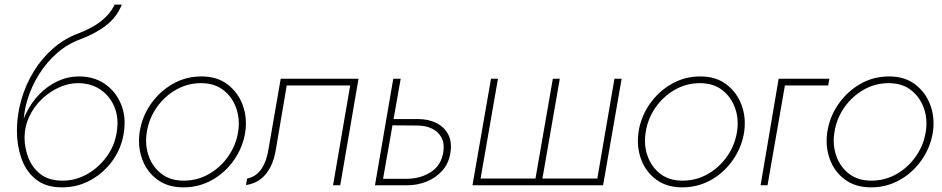

<svg xmlns="http://www.w3.org/2000/svg" viewBox="-20 -800 4069 829"><path d="M316 -441Q373 -441 414 -413Q455 -385 474.5 -337Q494 -289 484 -230Q476 -173 441.5 -125Q407 -77 357 -48.5Q307 -20 250 -20Q191 -20 155 -48Q119 -76 102.5 -119Q86 -162 86 -205L53 -235Q53 -172 72.5 -116Q92 -60 135 -25.5Q178 9 248 9Q316 9 373.5 -23.5Q431 -56 468.5 -110Q506 -164 515 -230Q525 -296 502.5 -350.5Q480 -405 433 -437.5Q386 -470 320 -470ZM68 -213 86 -205Q86 -253 106 -296Q126 -339 160 -371.5Q194 -404 235 -422.5Q276 -441 316 -441L320 -470Q273 -470 229 -449.5Q185 -429 150 -393Q115 -357 92.5 -310.5Q70 -264 68 -213ZM53 -235 81 -206V-256Q81 -312 98.5 -369.5Q116 -427 148.5 -479Q181 -531 226 -570.5Q271 -610 326 -630Q393 -655 439 -691Q485 -727 506 -780H475Q455 -739 417 -709Q379 -679 319 -656Q259 -634 210 -591.5Q161 -549 126 -492Q91 -435 72 -369Q53 -303 53 -235Z M583 -230Q574 -167 594 -112.5Q614 -58 659.5 -24.5Q705 9 772 9Q839 9 896 -23Q953 -55 991 -110Q1029 -165 1039 -230Q1048 -293 1027.5 -347.5Q1007 -402 962 -436Q917 -470 850 -470Q782 -470 725.5 -437.5Q669 -405 631 -350.5Q593 -296 583 -230ZM614 -230Q623 -288 656.5 -336Q690 -384 740 -412.5Q790 -441 848 -441Q906 -441 944.5 -411Q983 -381 1000 -333Q1017 -285 1008 -230Q999 -173 965.5 -125Q932 -77 882 -48.5Q832 -20 773 -20Q715 -20 676.5 -50Q638 -80 621.5 -128Q605 -176 614 -230Z M1528 -460H1192L1140 -160Q1132 -105 1109 -71Q1086 -37 1047 -29L1042 -1Q1078 -6 1104.5 -26Q1131 -46 1148 -79.5Q1165 -113 1172 -160L1218 -431H1492L1418 0H1449Z M1678 -460 1599 0H1629L1710 -460ZM1659 -259 1782 -258Q1818 -258 1845.5 -244.5Q1873 -231 1886.5 -205.5Q1900 -180 1894 -143Q1885 -86 1841 -57.5Q1797 -29 1739 -28H1619L1615 0H1738Q1782 0 1822 -16Q1862 -32 1890 -63.5Q1918 -95 1925 -142Q1932 -189 1914.5 -221Q1897 -253 1863 -269.5Q1829 -286 1784 -286H1663Z M2322 -29 2397 -460H2367L2292 -29H2055L2130 -460H2100L2020 0H2584L2664 -460H2633L2559 -29Z M2737 -230Q2728 -167 2748 -112.5Q2768 -58 2813.5 -24.5Q2859 9 2926 9Q2993 9 3050 -23Q3107 -55 3145 -110Q3183 -165 3193 -230Q3202 -293 3181.5 -347.5Q3161 -402 3116 -436Q3071 -470 3004 -470Q2936 -470 2879.5 -437.5Q2823 -405 2785 -350.5Q2747 -296 2737 -230ZM2768 -230Q2777 -288 2810.5 -336Q2844 -384 2894 -412.5Q2944 -441 3002 -441Q3060 -441 3098.5 -411Q3137 -381 3154 -333Q3171 -285 3162 -230Q3153 -173 3119.5 -125Q3086 -77 3036 -48.5Q2986 -20 2927 -20Q2869 -20 2830.5 -50Q2792 -80 2775.5 -128Q2759 -176 2768 -230Z M3342 -460 3264 0H3294L3369 -431H3556L3561 -460Z M3552 -230Q3543 -167 3563 -112.5Q3583 -58 3628.5 -24.5Q3674 9 3741 9Q3808 9 3865 -23Q3922 -55 3960 -110Q3998 -165 4008 -230Q4017 -293 3996.5 -347.5Q3976 -402 3931 -436Q3886 -470 3819 -470Q3751 -470 3694.5 -437.5Q3638 -405 3600 -350.5Q3562 -296 3552 -230ZM3583 -230Q3592 -288 3625.5 -336Q3659 -384 3709 -412.5Q3759 -441 3817 -441Q3875 -441 3913.5 -411Q3952 -381 3969 -333Q3986 -285 3977 -230Q3968 -173 3934.5 -125Q3901 -77 3851 -48.5Q3801 -20 3742 -20Q3684 -20 3645.5 -50Q3607 -80 3590.5 -128Q3574 -176 3583 -230Z"/></svg>

Font: Jost ExtraLight
Style: Italic
Weight: 250
Italic angle: -5°
Version: Version 3.710